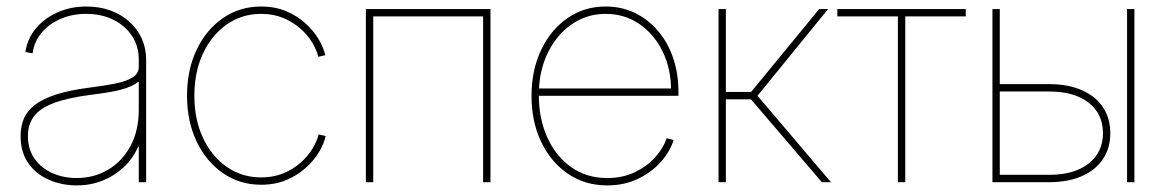

<svg xmlns="http://www.w3.org/2000/svg" viewBox="-20 -557 3568 587"><path d="M214.4 9.8Q169.4 9.8 130.1 -7.1Q90.8 -23.9 66.9 -57.6Q43 -91.3 43 -141.1Q43 -170.9 53.2 -194.8Q63.5 -218.8 87.6 -237.1Q111.8 -255.4 152.3 -268.3Q192.9 -281.2 253.4 -289.1Q295.9 -294.4 330.1 -301Q364.3 -307.6 384.3 -319.6Q404.3 -331.5 404.3 -353V-375Q404.3 -416 383.5 -447.3Q362.8 -478.5 326.7 -496.6Q290.5 -514.6 243.7 -514.6Q200.7 -514.6 165.3 -499.3Q129.9 -483.9 107.2 -456.8Q84.5 -429.7 79.6 -394L57.6 -397.9Q63.5 -438.5 89.4 -469.7Q115.2 -501 155.5 -519Q195.8 -537.1 243.7 -537.1Q284.2 -537.1 317.6 -524.9Q351.1 -512.7 375.5 -490.7Q399.9 -468.8 413.3 -439.2Q426.8 -409.7 426.8 -375V0H404.3V-108.4H402.3Q386.7 -72.8 358.9 -46.4Q331.1 -20 294.2 -5.1Q257.3 9.8 214.4 9.8ZM214.4 -12.7Q266.6 -12.7 309.6 -37.6Q352.5 -62.5 378.4 -109.6Q404.3 -156.7 404.3 -222.7V-307.6Q393.6 -299.3 379.9 -293.2Q366.2 -287.1 348.4 -282.5Q330.6 -277.8 307.9 -274.2Q285.2 -270.5 257.3 -267.1Q186 -257.8 143.8 -241.7Q101.6 -225.6 83.5 -200.9Q65.4 -176.3 65.4 -141.1Q65.4 -100.6 85.4 -72Q105.5 -43.5 139.4 -28.1Q173.3 -12.7 214.4 -12.7Z M778.3 7.8Q712.9 7.8 661.6 -27.6Q610.4 -63 581.1 -124.5Q551.8 -186 551.8 -264.6Q551.8 -343.3 581.1 -404.8Q610.4 -466.3 661.6 -501.7Q712.9 -537.1 778.3 -537.1Q820.8 -537.1 854.5 -522.9Q888.2 -508.8 913.3 -486.1Q938.5 -463.4 953.9 -437.5Q969.2 -411.6 974.6 -388.2L953.1 -383.3Q948.2 -404.3 934.3 -427.2Q920.4 -450.2 897.9 -470Q875.5 -489.7 845.7 -502.2Q815.9 -514.6 778.3 -514.6Q719.7 -514.6 673.6 -482.4Q627.4 -450.2 600.8 -393.8Q574.2 -337.4 574.2 -264.6Q574.2 -191.4 600.8 -135Q627.4 -78.6 673.6 -46.6Q719.7 -14.6 778.3 -14.6Q815.9 -14.6 846.2 -27.1Q876.5 -39.6 898.7 -59.3Q920.9 -79.1 935.1 -102.1Q949.2 -125 954.1 -146L975.6 -141.1Q970.7 -117.7 955.1 -91.8Q939.5 -65.9 914.1 -43.2Q888.7 -20.5 854.7 -6.3Q820.8 7.8 778.3 7.8Z M1479.5 -529.3V0H1457V-506.8H1121.1V0H1098.6V-529.3Z M1836.4 9.8Q1768.1 9.8 1715.8 -26.1Q1663.6 -62 1634.3 -123.8Q1605 -185.5 1605 -263.7Q1605 -342.3 1634.3 -404.1Q1663.6 -465.8 1714.8 -501.5Q1766.1 -537.1 1831.5 -537.1Q1880.9 -537.1 1921.4 -517.3Q1961.9 -497.6 1991.9 -462.2Q2022 -426.8 2038.1 -379.4Q2054.2 -332 2054.2 -276.4V-264.2H1616.7V-286.6H2041L2031.7 -280.3Q2031.7 -347.2 2005.6 -400.1Q1979.5 -453.1 1934.3 -483.9Q1889.2 -514.6 1831.5 -514.6Q1773.9 -514.6 1727.5 -482.4Q1681.2 -450.2 1654.3 -394.5Q1627.4 -338.9 1627.4 -267.1V-265.1Q1627.4 -193.8 1653.3 -136.7Q1679.2 -79.6 1726.1 -46.1Q1772.9 -12.7 1836.4 -12.7Q1883.3 -12.7 1920.4 -30.3Q1957.5 -47.9 1982.7 -75.7Q2007.8 -103.5 2018.1 -134.3L2039.6 -128.9Q2027.8 -92.3 1999.3 -60.8Q1970.7 -29.3 1929.4 -9.8Q1888.2 9.8 1836.4 9.8Z M2176.8 0V-529.3H2199.2V-275.9H2276.4L2484.4 -529.3H2511.7L2295.9 -264.2L2520.5 0H2492.7L2275.9 -253.4H2199.2V0Z M2725.1 0V-506.8H2540V-529.3H2932.6V-506.8H2747.6V0Z M3026.9 -299.8H3187.5Q3245.1 -299.8 3287.1 -281.5Q3329.1 -263.2 3351.8 -229.5Q3374.5 -195.8 3374.5 -149.9Q3374.5 -104 3351.8 -70.3Q3329.1 -36.6 3287.1 -18.3Q3245.1 0 3187.5 0H3014.2V-529.3H3036.6V-22.5H3187.5Q3264.2 -22.5 3308.1 -56.9Q3352.1 -91.3 3352.1 -149.9Q3352.1 -209 3308.1 -243.2Q3264.2 -277.3 3187.5 -277.3H3026.9ZM3425.8 0V-529.3H3448.2V0Z"/></svg>

Font: Inter 24pt Thin
Style: Regular
Weight: 250
Designer: Rasmus Andersson
Foundry: rsms
Version: Version 4.001;git-66647c0bb